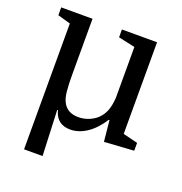

<svg xmlns="http://www.w3.org/2000/svg" viewBox="-129 -653 898 945"><g transform="rotate(20 319.5 -180.5)"><path d="M196 179 186 -59H190C201 -14 231 10 278 10C339 10 398 -31 441 -100H445L456 10L611 0V-41L534 -60V-540H350V-499L437 -480V-213C433 -157 420 -125 392 -98C367 -75 331 -61 296 -61C255 -61 227 -77 212 -110C200 -134 196 -172 196 -257V-540H32V-499L99 -480V179Z"/></g></svg>

Font: Domine
Style: Regular
Weight: 400
Designer: Pablo Impallari, Rodrigo Fuenzalida, Brenda Gallo
Foundry: Pablo Impallari, Rodrigo Fuenzalida, Brenda Gallo
Version: Version 2.000